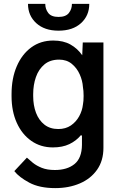

<svg xmlns="http://www.w3.org/2000/svg" viewBox="-20 -761 607 987"><path d="M39.4 -267V-277Q39.4 -358 66.1 -420.1Q92.7 -482.2 140.8 -517.4Q188.9 -552.6 253.6 -552.6Q306.1 -552.6 342.3 -532.1Q378.6 -511.7 402.7 -476.9L405.5 -542.6H511.7V-1.1Q511.7 65 479.2 111.3Q446.7 157.7 390.6 181.8Q334.5 206 263.8 206Q182.9 206 130.5 177.9Q78.1 149.9 53.6 118.6L118.3 49.4Q130.7 61.1 149.1 76Q167.6 90.9 195 101.9Q222.3 112.9 262.1 112.9Q325.3 112.9 362.9 82.4Q400.6 51.8 401.3 -16V-63.2L396.3 -66.4Q371.8 -36.9 336.5 -20.1Q301.1 -3.2 252.1 -3.2Q188.9 -3.2 141 -36.8Q93 -70.3 66.2 -129.8Q39.4 -189.3 39.4 -267ZM150.6 -277V-267Q150.6 -219.5 165.1 -181.1Q179.7 -142.8 208.5 -120.2Q237.2 -97.7 279.8 -97.7Q317.5 -97.7 344.5 -116.1Q371.4 -134.6 387.1 -163.4Q402.7 -192.1 406.2 -222.7Q409.8 -240.4 409.8 -267.8Q409.8 -295.1 406.2 -314.3Q404.1 -346.6 389.7 -378.9Q375.4 -411.2 348.9 -432.9Q322.4 -454.5 284.1 -454.5Q237.9 -454.5 208.5 -430Q179 -405.5 164.8 -365.2Q150.6 -324.9 150.6 -277ZM349.8 -741.1H438.9Q438.9 -680.8 396.5 -642Q354 -603.3 280.9 -603.3Q208.8 -603.3 166.4 -642Q123.9 -680.8 123.9 -741.1H212.7Q212.7 -714.5 228.2 -694.2Q243.6 -674 280.9 -674Q318.2 -674 334 -694.2Q349.8 -714.5 349.8 -741.1Z"/></svg>

Font: Interface Medium
Style: Regular
Weight: 500
Designer: Rasmus Andersson
Foundry: rsms
Version: Version 1.8